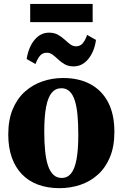

<svg xmlns="http://www.w3.org/2000/svg" viewBox="-20 -945 623 976"><path d="M22 -261.5Q22 -335.5 44.5 -389.5Q67 -443.5 106.2 -478.8Q145.5 -514 195.5 -531.2Q245.5 -548.5 300.5 -548.5Q381.5 -548.5 439.8 -517Q498 -485.5 529.8 -424.8Q561.5 -364 561.5 -275Q561.5 -200 538.8 -145.8Q516 -91.5 477 -56.8Q438 -22 387.8 -5.2Q337.5 11.5 282.5 11.5Q222.5 11.5 174.5 -6Q126.5 -23.5 92.5 -58.2Q58.5 -93 40.2 -144Q22 -195 22 -261.5ZM293.5 -40.5Q323 -40.5 341.5 -63.5Q360 -86.5 369 -135Q378 -183.5 378 -260Q378 -316 374 -359.8Q370 -403.5 360.2 -434Q350.5 -464.5 333.8 -480.5Q317 -496.5 292.5 -496.5Q262.5 -496.5 243.2 -473.8Q224 -451 214.5 -402.2Q205 -353.5 205 -276Q205 -220.5 209.5 -176.8Q214 -133 224.2 -102.8Q234.5 -72.5 251.5 -56.5Q268.5 -40.5 293.5 -40.5ZM115.5 -645Q125 -705.5 155.5 -742.2Q186 -779 229.5 -779Q256 -779 274.5 -768.5Q293 -758 308 -744.2Q323 -730.5 336.5 -720.2Q350 -710 366 -709.5Q386.5 -709.5 399.5 -723.8Q412.5 -738 423 -767.5L468 -742Q459.5 -682.5 428.8 -645Q398 -607.5 354 -607.5Q328 -607.5 309.5 -618Q291 -628.5 276.5 -642.2Q262 -656 248.2 -666.5Q234.5 -677 218 -677Q197.5 -677 184.5 -663Q171.5 -649 160.5 -619.5ZM451 -925V-832.5H133.5V-925Z"/></svg>

Font: Merriweather 72pt Black
Style: Regular
Weight: 900
Version: Version 2.100